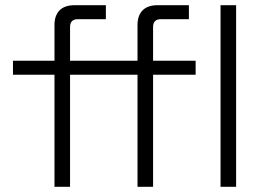

<svg xmlns="http://www.w3.org/2000/svg" viewBox="-20 -720 1018 740"><path d="M190 0V-432H30V-486H190V-624Q190 -660 209.5 -680Q229 -700 268 -700H388V-646H280Q250 -646 250 -616V-486H382V-432H250V0ZM510 0V-432H382V-486H510V-624Q510 -660 529.5 -680Q549 -700 588 -700H708V-646H600Q570 -646 570 -616V-486H734V-432H570V0ZM830 0V-700H890V0Z"/></svg>

Font: Space 7353
Style: Regular
Weight: 400
Designer: Christine Claussen + Ruben Lyon  (Space 7353)
Version: Version 1.000;FEAKit 1.0